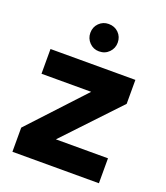

<svg xmlns="http://www.w3.org/2000/svg" viewBox="-133 -806 774 897"><g transform="rotate(20 254.5 -357.5)"><path d="M34 0V-120L284 -389H37V-512H459V-393L205 -124H464V0ZM253 -579Q225 -579 205.5 -599Q186 -619 186 -647Q186 -676 205.5 -695.5Q225 -715 253 -715Q283 -715 302.5 -695.5Q322 -676 322 -647Q322 -619 302.5 -599Q283 -579 253 -579Z"/></g></svg>

Font: DM Sans 12pt Black
Style: Regular
Weight: 900
Version: Version 4.004;gftools[0.9.30]